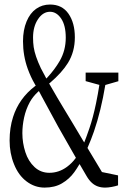

<svg xmlns="http://www.w3.org/2000/svg" viewBox="-20 -853 578 868"><path d="M302.7 -175.3Q261.2 -247.6 242.7 -280.8Q242.7 -280.8 169.9 -415Q157.7 -438.5 155.8 -441.4Q155.8 -441.4 150.9 -437Q128.9 -416.5 115.2 -392.1Q97.2 -359.4 88.9 -321.3Q81.1 -284.7 81.1 -251Q81.1 -207 94.7 -165Q107.9 -124 136.2 -97.7Q164.1 -71.8 203.1 -71.8Q246.1 -71.8 282.7 -98.6Q305.7 -115.7 321.3 -137.2Q321.3 -137.2 323.2 -139.6ZM129.4 -683.1Q129.4 -660.2 132.3 -640.1Q138.2 -600.6 164.6 -544.9Q169.4 -534.7 189.5 -498Q189.5 -498 194.3 -502.9Q228 -539.6 250 -577.6Q277.3 -625 277.3 -682.6Q277.3 -737.8 256.8 -768.6Q235.8 -799.8 206.1 -799.8Q174.3 -799.8 151.9 -766.4Q129.4 -732.9 129.4 -683.1ZM396 -25.9Q382.3 -38.1 371.1 -57.6Q371.1 -57.6 339.8 -111.3L335.4 -104.5Q328.1 -91.8 315.9 -74.7Q293.5 -43.5 259.8 -23.9Q227.5 -4.9 181.6 -4.9Q136.7 -4.9 99.6 -33.2Q63.5 -60.5 43.5 -110.4Q23.4 -159.7 23.4 -217.8Q23.4 -275.4 39.1 -324.2Q65.9 -408.2 138.2 -463.4Q138.2 -463.4 141.6 -465.8L139.2 -469.7L136.2 -475.1Q119.6 -503.4 105.5 -541.5Q84 -601.1 84 -666.5Q84 -717.3 100.1 -755.9Q115.7 -793.5 143.1 -813Q170.4 -832.5 206.1 -832.5Q260.7 -832.5 289.6 -791Q318.4 -749.5 318.4 -684.1Q318.4 -619.1 287.1 -568.4Q260.3 -524.9 205.6 -478Q204.6 -477.1 202.1 -475.6Q243.7 -402.8 265.6 -367.2Q305.7 -301.8 311 -292Q319.3 -277.3 355.5 -217.3Q355.5 -217.3 360.8 -209Q370.6 -233.4 384.3 -273.4Q400.4 -320.3 414.1 -385.7Q422.9 -428.2 429.2 -469.2Q429.2 -469.2 367.2 -486.3V-524.9H515.1V-485.8L456.1 -468.8Q436.5 -351.1 404.8 -258.8Q392.1 -222.2 375.5 -184.1Q399.9 -144 440.9 -75.2Q440.9 -75.2 513.7 -60.1V-15.1Q502.9 -11.2 484.4 -7.8Q468.3 -4.9 455.1 -4.9Q419.4 -4.9 396 -25.9Z"/></svg>

Font: Scarab Serif
Style: Light
Weight: 300
Designer: John Roberts
Foundry: Scarab
Version: 1.0